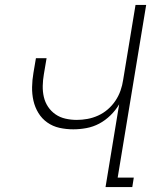

<svg xmlns="http://www.w3.org/2000/svg" viewBox="-20 -755 640 775"><path d="M406 0 461 -334Q447 -310 426 -289.5Q405 -269 380.5 -256Q356 -243 329 -238Q302 -233 276 -233Q247 -233 220 -239Q193 -245 171 -260.5Q149 -276 135 -299Q121 -322 115 -348.5Q109 -375 109.5 -403.5Q110 -432 115 -461L125 -520H168L157 -455Q153 -432 152.5 -408.5Q152 -385 157 -363.5Q162 -342 174 -324Q186 -306 204 -293.5Q222 -281 244.5 -276Q267 -271 290 -271Q311 -271 333 -275Q355 -279 376 -288.5Q397 -298 415 -313.5Q433 -329 446 -348.5Q459 -368 466.5 -389.5Q474 -411 477 -432L527 -735H570L455 -38H520L514 0Z"/></svg>

Font: Iosevka Extralight Extended
Style: Italic
Weight: 200
Width: 7
Italic angle: -9°
Monospace: yes
Designer: Belleve Invis
Foundry: Belleve Invis
Version: Version 32.5.0; ttfautohint (v1.8.4)